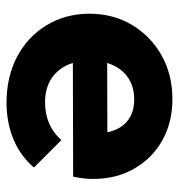

<svg xmlns="http://www.w3.org/2000/svg" viewBox="0 -537 548 588"><g transform="rotate(90 274.0 -243.0)"><path d="M294 11Q215 11 153.5 -21.5Q92 -54 57 -112Q22 -170 22 -243Q22 -316 56.5 -373.5Q91 -431 150 -464Q209 -497 283 -497Q355 -497 410 -466Q465 -435 496.5 -380Q528 -325 528 -254Q528 -241 526.5 -226.5Q525 -212 521 -193L102 -192V-297L456 -298L390 -254Q389 -296 377 -323.5Q365 -351 341.5 -365.5Q318 -380 284 -380Q248 -380 221.5 -363.5Q195 -347 180.5 -317Q166 -287 166 -244Q166 -201 181.5 -170.5Q197 -140 225.5 -123.5Q254 -107 293 -107Q329 -107 358 -119.5Q387 -132 409 -157L493 -73Q457 -31 406 -10Q355 11 294 11Z"/></g></svg>

Font: Outfit Thin
Style: Bold
Weight: 700
Version: Version 1.100;gftools[0.9.27]